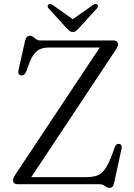

<svg xmlns="http://www.w3.org/2000/svg" viewBox="-20 -897 654 935"><path d="M542 -652 121.5 -18 82.5 -34.5H400.5Q423.5 -34.5 441 -38.5Q458.5 -42.5 472.2 -53.2Q486 -64 497.5 -83Q509 -102 521 -131.5L540 -183Q544 -191.5 549 -194.5Q554 -197.5 561 -196Q568.5 -195 571.2 -188.8Q574 -182.5 572 -173L535.5 -5Q533 6.5 527.8 12.2Q522.5 18 512.5 18Q504.5 18 498 13.5Q491.5 9 484 4.5Q476.5 0 465 0H66Q54.5 0 49 -5.2Q43.5 -10.5 43.5 -18.5Q43.5 -26.5 46.8 -33.2Q50 -40 55.5 -48L477 -682.5L489 -665.5H216.5Q195 -665.5 178 -658.8Q161 -652 148 -636.2Q135 -620.5 124.5 -594.5L107.5 -548Q103 -537.5 96.2 -533Q89.5 -528.5 82 -530Q74.5 -531.5 71.2 -537.8Q68 -544 70 -555.5L102.5 -700Q105.5 -712 111.2 -717.5Q117 -723 126 -723Q135 -723 141.8 -717.2Q148.5 -711.5 156.2 -705.8Q164 -700 175 -700H531.5Q543 -700 548.8 -694.8Q554.5 -689.5 554.5 -681.5Q554.5 -675 551.5 -668.2Q548.5 -661.5 542 -652ZM345 -796 237 -872.5Q223.5 -881 216 -875Q212.5 -872.5 212 -867.2Q211.5 -862 217 -856L306 -758Q314 -750 320.2 -745.5Q326.5 -741 335 -741Q343.5 -741 349.5 -745.8Q355.5 -750.5 362.5 -758L452 -856Q457 -862 456.8 -867.2Q456.5 -872.5 453.5 -875Q445.5 -881 432.5 -872.5L324 -796Z"/></svg>

Font: Fraunces 48pt Soft Wonky Light
Style: Regular
Weight: 300
Version: Version 1.000;[b76b70a41]